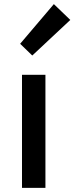

<svg xmlns="http://www.w3.org/2000/svg" viewBox="-20 -914 362 934"><path d="M87 0H201V-550H87ZM137 -644 322 -817 242 -894 78 -701Z"/></svg>

Font: Source Han Sans KR Medium
Style: Regular
Weight: 500
Designer: Ryoko NISHIZUKA (kana & ideographs); Paul D. Hunt (Latin, Greek & Cyrillic); Wenlong ZHANG (bopomofo); Sandoll Communica
Foundry: Adobe Systems Incorporated
Version: Version 1.001;PS 1.001;hotconv 1.0.78;makeotf.lib2.5.61930